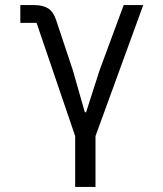

<svg xmlns="http://www.w3.org/2000/svg" viewBox="-20 -536 640 756"><path d="M276 0 124 -446H60V-516H115Q149 -516 169.5 -503Q190 -490 201 -457L267 -259L314 -94H319L372 -259L467 -516H544L356 0V200H276Z"/></svg>

Font: iA Writer Duo V
Style: Regular
Weight: 400
Designer: Mike Abbink, Paul van der Laan, Pieter van Rosmalen, Oliver Reichenstein
Foundry: Information Architects Inc.
Version: Version 2.000